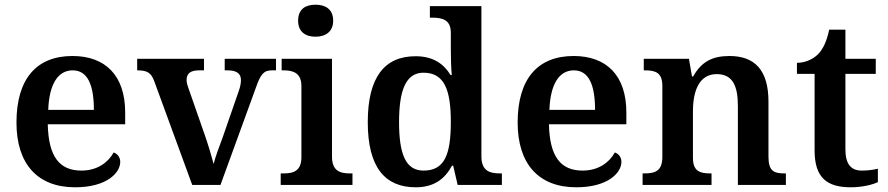

<svg xmlns="http://www.w3.org/2000/svg" viewBox="-20 -786 3772 816"><path d="M299 10C433 10 491 -51 491 -98C491 -119 478 -133 463 -138C440 -96 394 -61 326 -61C233 -61 186 -120 183 -258H512V-308C512 -466 427 -548 288 -548C136 -548 50 -452 50 -265C50 -91 138 10 299 10ZM379 -319H185C189 -428 226 -487 289 -487C354 -487 379 -422 379 -319Z M637 -437 797 0H917L1067 -412C1088 -473 1102 -487 1136 -487H1153V-536H935V-487H947C986 -487 1004 -473 1004 -446C1004 -432 1001 -417 995 -400L926 -201C912 -164 894 -116 888 -89C879 -123 864 -174 848 -219L782 -408C777 -422 773 -434 773 -446C773 -474 790 -487 826 -487H847V-536H563V-487C607 -487 623 -477 637 -437Z M1321 -630C1362 -630 1396 -650 1396 -698C1396 -748 1362 -766 1321 -766C1279 -766 1247 -748 1247 -698C1247 -650 1279 -630 1321 -630ZM1173 0H1478V-49H1466C1424 -49 1391 -61 1391 -120V-536H1177V-487H1186C1227 -487 1261 -475 1261 -420V-118C1261 -60 1228 -49 1186 -49H1173Z M1747 10C1825 10 1871 -26 1901 -82H1906L1925 0H2113V-49H2105C2059 -49 2026 -61 2026 -122V-760H1807V-711H1815C1859 -711 1896 -703 1896 -647V-578C1896 -544 1897 -499 1900 -467H1895C1866 -514 1822 -547 1746 -547C1616 -547 1543 -460 1543 -267C1543 -75 1616 10 1747 10ZM1780 -61C1705 -61 1676 -129 1676 -267C1676 -403 1705 -477 1780 -477C1869 -477 1896 -403 1896 -268C1896 -128 1869 -61 1780 -61Z M2429 10C2563 10 2621 -51 2621 -98C2621 -119 2608 -133 2593 -138C2570 -96 2524 -61 2456 -61C2363 -61 2316 -120 2313 -258H2642V-308C2642 -466 2557 -548 2418 -548C2266 -548 2180 -452 2180 -265C2180 -91 2268 10 2429 10ZM2509 -319H2315C2319 -428 2356 -487 2419 -487C2484 -487 2509 -422 2509 -319Z M2711 0H3004V-49H2999C2955 -49 2925 -58 2925 -115V-313C2925 -397 2950 -471 3026 -471C3094 -471 3116 -421 3116 -335V0H3320V-49H3315C3270 -49 3246 -58 3246 -120V-354C3246 -490 3186 -548 3080 -548C3008 -548 2961 -524 2926 -461H2921L2908 -536H2716V-487H2721C2765 -487 2795 -478 2795 -421V-119C2795 -58 2763 -49 2718 -49H2711Z M3596 10C3646 10 3691 -2 3711 -12V-69C3690 -64 3668 -61 3643 -61C3596 -61 3573 -89 3573 -152V-472H3702V-536H3573V-660H3504C3494 -612 3479 -579 3458 -557C3437 -535 3403 -519 3367 -519V-472H3442V-147C3442 -31 3494 10 3596 10Z"/></svg>

Font: Noto Serif Lao SemiBold
Style: Regular
Weight: 600
Designer: Monotype Design Team
Foundry: Monotype Imaging Inc.
Version: Version 2.003